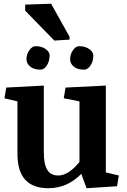

<svg xmlns="http://www.w3.org/2000/svg" viewBox="-20 -1000 683 1031"><path d="M239.7 10.7Q73.7 10.7 73.7 -172.9V-455.6L3.9 -472.2L13.7 -529.8L215.3 -540.5V-182.1Q215.3 -118.2 233.9 -87.9Q252.4 -57.6 293 -57.6Q347.7 -57.6 406.7 -130.4V-455.6L322.3 -472.2L332 -529.8L548.3 -540.5V-74.2L618.2 -57.6L608.4 0L444.8 10.7L416.5 -66.4Q341.3 10.7 239.7 10.7ZM353.5 -787.1 271.5 -782.2 115.2 -942.9V-975.1L254.4 -980L353.5 -802.7ZM404.8 -752Q438.5 -752 459.5 -736.3Q481 -720.7 481 -702.6Q481 -670.4 465.8 -647.9Q450.7 -626 431.6 -626Q413.1 -626 399.9 -629.9Q386.7 -633.8 377 -641.6Q356.4 -657.7 356.4 -682.6Q356.4 -708 371.6 -730Q386.7 -752 404.8 -752ZM137.7 -730.5Q152.8 -752 170.9 -752Q204.6 -752 225.6 -736.3Q246.6 -720.7 246.6 -702.6Q246.1 -670.9 231.4 -648.4Q216.8 -626 198.2 -626Q179.7 -626 166.5 -629.9Q153.3 -633.8 143.6 -641.6Q122.1 -657.2 122.1 -682.6Q122.1 -708.5 137.7 -730.5Z"/></svg>

Font: NoticiaText-Bold
Style: Bold
Weight: 700
Designer: JM Sole
Foundry: JM Sole
Version: Version 1.003